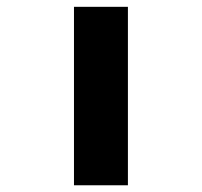

<svg xmlns="http://www.w3.org/2000/svg" viewBox="-20 -551 600 571"><path d="M200 0V-530.7H360.4V0Z"/></svg>

Font: Lexend Zetta
Style: Regular
Weight: 400
Designer: Bonnie Shaver-Troup, Thomas Jockin
Foundry: Lexend
Version: Version 1.007